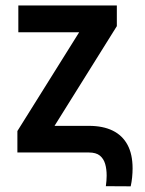

<svg xmlns="http://www.w3.org/2000/svg" viewBox="-20 -548 522 690"><path d="M267.6 -95.7V0H78.1V-95.7ZM399.9 -454.1 116.2 0H42.5V-77.1L324.7 -528.3H399.9ZM356.9 -528.3V-432.1H45.9V-528.3ZM210.4 0V-95.7H299.3Q350.1 -95.7 385 -78.6Q419.9 -61.5 438.2 -27.6Q456.5 6.3 456.5 57.1Q456.5 72.8 454.8 89.6Q453.1 106.4 449.7 121.6L360.4 121.1Q361.8 111.8 362.5 101.8Q363.3 91.8 363.3 83.5Q363.3 59.6 357.9 41Q352.5 22.5 338.9 11.2Q325.2 0 299.3 0Z"/></svg>

Font: Roboto Condensed Medium
Style: Regular
Weight: 500
Designer: Christian Robertson
Foundry: Google
Version: Version 3.0